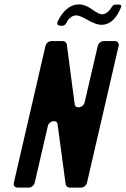

<svg xmlns="http://www.w3.org/2000/svg" viewBox="-20 -854 572 874"><path d="M297 0H349C361 0 373 -10 376 -22L520 -645C523 -657 515 -667 503 -667H452C439 -667 428 -657 425 -645L365 -387C359 -363 323 -357 320 -379L284 -653C283 -660 274 -667 266 -667H214C201 -667 190 -657 187 -645L43 -22C40 -10 47 0 60 0H111C123 0 135 -10 138 -22L198 -281C204 -305 239 -311 242 -289L279 -14C280 -7 289 0 297 0ZM445 -789C434 -789 419 -797 398 -812C377 -827 358 -834 341 -834C291 -834 261 -794 243 -757C237 -745 242 -737 255 -737H265C270 -737 277 -741 280 -746C289 -765 304 -784 328 -784C339 -784 356 -776 381 -762C406 -748 426 -741 441 -741C488 -741 514 -780 531 -821C535 -828 530 -833 523 -833H504C499 -833 492 -828 490 -824C480 -807 465 -789 445 -789Z"/></svg>

Font: DIN Rundschrift
Style: EngKursiv
Weight: 400
Width: 3
Version: Version 1.027